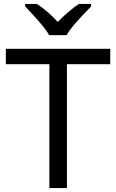

<svg xmlns="http://www.w3.org/2000/svg" viewBox="-20 -964 596 984"><path d="M323 0H233V-635H10V-714H545V-635H323ZM232 -784Q219 -807 197 -833.5Q175 -860 151 -886Q127 -912 109 -931V-944H169Q195 -927 223 -903Q251 -879 276 -852Q303 -879 331 -903Q359 -927 385 -944H447V-931Q428 -912 403.5 -886Q379 -860 356.5 -833.5Q334 -807 322 -784Z"/></svg>

Font: Noto Sans PhagsPa
Style: Regular
Weight: 400
Designer: Monotype Design Team
Foundry: Monotype Imaging Inc.
Version: Version 2.004; ttfautohint (v1.8.4.7-5d5b)